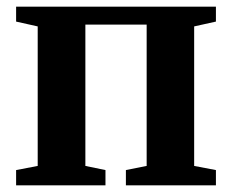

<svg xmlns="http://www.w3.org/2000/svg" viewBox="-20 -558 699 578"><path d="M28.5 0V-46L93.5 -58.5V-478.5L28.5 -493V-538H630V-493L564.5 -478.5V-58.5L630 -46V0H359V-46L421.5 -58.5V-484H237V-58.5L297.5 -46V0Z"/></svg>

Font: Merriweather 60pt
Style: Bold
Weight: 700
Version: Version 2.100